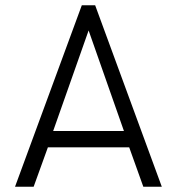

<svg xmlns="http://www.w3.org/2000/svg" viewBox="-20 -710 672 730"><path d="M37.1 0 291 -689.9H341.8L595.2 0H524.9L471.2 -149.9H162.1L107.9 0ZM182.1 -211.9H451.2L316.9 -594.2Z"/></svg>

Font: Acari Sans Light
Style: Regular
Weight: 300
Designer: Alfredo Marco Pradil and Stefan Peev
Foundry: Hanken Design Co.
Version: Version 1.045;January 11, 2019;FontCreator 11.5.0.2425 64-bi